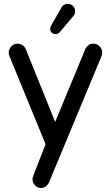

<svg xmlns="http://www.w3.org/2000/svg" viewBox="-20 -726 564 977"><path d="M235.4 -580.1Q235.4 -587.9 242.2 -599.6L292 -686.5Q301.8 -706.1 325.2 -706.1Q340.8 -706.1 351.6 -695.8Q362.3 -685.5 362.3 -668.9Q362.3 -653.3 352.5 -643.6L285.2 -563.5Q276.4 -552.7 262.7 -552.7Q251 -552.7 243.2 -560.1Q235.4 -567.4 235.4 -580.1ZM145.5 186.5Q145.5 178.7 148.4 170.9L211.9 7.8L28.3 -439.5Q24.4 -449.2 24.4 -458Q24.4 -476.6 37.6 -490.2Q50.8 -503.9 69.3 -503.9Q83 -503.9 94.7 -496.1Q106.4 -488.3 111.3 -475.6L260.7 -105.5L413.1 -473.6Q426.8 -503.9 455.1 -503.9Q473.6 -503.9 486.8 -490.2Q500 -476.6 500 -458Q500 -449.2 497.1 -441.4L230.5 199.2Q216.8 230.5 188.5 230.5Q170.9 230.5 158.2 217.3Q145.5 204.1 145.5 186.5Z"/></svg>

Font: jf-openhuninn-1.0
Style: Regular
Weight: 400
Designer: [Kosugi Maru]
      Designed by Motoya company      

      [Varela Round]
      Joe Prince(Latin component); Avraham Co
Foundry: justfont CO.,LTD.
Version: 1.0